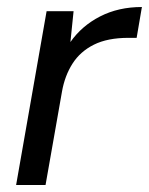

<svg xmlns="http://www.w3.org/2000/svg" viewBox="-20 -528 425 548"><path d="M26 0 113 -496H190L181 -408Q213 -454 265.5 -481Q318 -508 385 -508L370 -420H347Q287 -420 248 -400.5Q209 -381 187 -346.5Q165 -312 157 -267L110 0Z"/></svg>

Font: Rethink Sans
Style: Italic
Weight: 400
Italic angle: -10°
Designer: The Rethink Sans project authors (Hans Thiessen). DM Sans designed by Colophon Foundry.
Foundry: Rethink Communications LLC
Version: Version 1.001